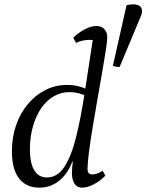

<svg xmlns="http://www.w3.org/2000/svg" viewBox="-20 -854 675 886"><path d="M161 12Q101 12 68 -30.5Q35 -73 35 -156Q35 -220 54 -275.5Q73 -331 108 -373Q143 -415 189 -438.5Q235 -462 289 -462Q317 -462 341.5 -456Q366 -450 388 -439L383 -410Q361 -419 341.5 -424Q322 -429 301 -429Q261 -429 227 -409Q193 -389 169 -353Q145 -317 131.5 -269Q118 -221 118 -165Q118 -124 126.5 -95Q135 -66 152.5 -50.5Q170 -35 196 -35Q245 -35 277 -84Q309 -133 331 -221Q353 -309 371 -427Q389 -545 410 -683L427 -663Q420 -667 411.5 -668.5Q403 -670 393 -670Q379 -670 363 -667Q347 -664 331 -656L318 -680Q344 -705 372.5 -719.5Q401 -734 424 -734Q450 -734 462.5 -718.5Q475 -703 475 -683Q475 -667 468.5 -623.5Q462 -580 451.5 -520.5Q441 -461 429.5 -395Q418 -329 407.5 -266Q397 -203 390.5 -152.5Q384 -102 384 -74Q384 -61 389.5 -55Q395 -49 406 -49Q417 -49 429 -53.5Q441 -58 454 -66L466 -43Q441 -18 412 -3Q383 12 359 12Q336 12 324.5 -5.5Q313 -23 312 -50Q312 -67 313 -81Q314 -95 316 -109H314Q292 -51 252.5 -19.5Q213 12 161 12ZM532 -545Q522 -545 514 -546.5Q506 -548 501 -551L564 -830Q572 -832 579.5 -833Q587 -834 594 -834Q610 -834 622 -828Q634 -822 635 -806Q636 -799 634.5 -792.5Q633 -786 626 -770Z"/></svg>

Font: Petrona
Style: Italic
Weight: 400
Italic angle: -9°
Designer: Ringo R. Seeber
Foundry: Ringo R. Seeber
Version: Version 2.001; ttfautohint (v1.8.3)